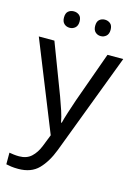

<svg xmlns="http://www.w3.org/2000/svg" viewBox="-141 -804 793 1118"><g transform="rotate(15 255.0 -245.0)"><path d="M1 -536H95L211 -231Q226 -190 238 -154Q250 -118 256 -85H260Q266 -110 279 -150.5Q292 -191 306 -232L415 -536H510L279 74Q250 150 206 195Q162 240 84 240Q60 240 42 237.5Q24 235 11 232V162Q22 164 37.5 166Q53 168 70 168Q116 168 144 142Q172 116 189 73L217 2ZM114 -681Q114 -707 127.5 -718.5Q141 -730 161 -730Q180 -730 194 -718.5Q208 -707 208 -681Q208 -656 194 -643.5Q180 -631 161 -631Q141 -631 127.5 -643.5Q114 -656 114 -681ZM302 -681Q302 -707 315.5 -718.5Q329 -730 348 -730Q367 -730 381 -718.5Q395 -707 395 -681Q395 -656 381 -643.5Q367 -631 348 -631Q329 -631 315.5 -643.5Q302 -656 302 -681Z"/></g></svg>

Font: BC Sans
Style: Regular
Weight: 400
Designer: Monotype Design Team
Province of B.C.
Foundry: Monotype Imaging Inc.
Version: Version 2.000;GOOG;noto-source:20170915:90ef993387c0